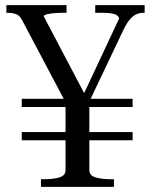

<svg xmlns="http://www.w3.org/2000/svg" viewBox="-20 -730 600 750"><path d="M65 -344H498V-312H65ZM65 -214H498V-182H65ZM236 -341 329 -343V-66Q329 -44 353.5 -37Q378 -30 409 -30H425V0H140V-30H156Q188 -30 212 -37Q236 -44 236 -66ZM316 -306 250 -304 67 -650Q57 -670 42.5 -675Q28 -680 10 -680H5V-710H240V-680H224Q208 -680 191 -678.5Q174 -677 162.5 -674Q151 -671 151 -666L323 -339H296L445 -657Q445 -663 439 -668.5Q433 -674 419 -677Q405 -680 380 -680H352V-710H545V-680H538Q516 -680 497.5 -664.5Q479 -649 462 -613Z"/></svg>

Font: Roboto Serif 144pt
Style: Regular
Weight: 400
Version: Version 1.008